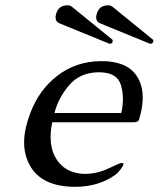

<svg xmlns="http://www.w3.org/2000/svg" viewBox="-20 -704 610 739"><path d="M399.9 -536.1 210 -613.8Q193.8 -620.1 193.8 -637.2Q193.8 -642.1 195.3 -647.5Q203.6 -683.6 239.7 -683.6Q250.5 -683.6 257.8 -677.2L412.6 -551.3Q414.6 -547.9 413.6 -543.9Q411.6 -535.6 402.8 -535.6Q400.9 -535.6 399.9 -536.1ZM556.2 -536.1 366.2 -613.8Q350.1 -620.1 350.1 -637.2Q350.1 -642.1 351.6 -647.5Q359.9 -683.6 396 -683.6Q406.7 -683.6 414.1 -677.2L568.8 -551.3Q570.3 -548.8 570.3 -546.4Q570.3 -545.4 569.8 -543.9Q567.9 -535.6 559.1 -535.6Q557.1 -535.6 556.2 -536.1ZM446.8 -269Q453.1 -296.9 453.1 -322.8Q453.1 -351.1 445.3 -377Q430.2 -425.8 361.3 -425.8H356Q286.6 -423.8 246.1 -376Q205.1 -328.1 189.5 -269ZM370.6 -468.8Q466.8 -468.8 504.9 -413.6Q529.3 -378.4 529.3 -329.6Q529.3 -300.3 522 -269Q517.1 -249 514.2 -241.2Q511.2 -233.4 492.2 -233.4H181.2Q174.8 -202.6 174.8 -176.3Q174.8 -134.3 190.9 -102.5Q217.8 -50.8 273.4 -38.6Q289.6 -34.7 307.1 -34.7Q353.5 -34.7 397.5 -55.7Q441.4 -76.7 447.3 -76.7Q453.1 -76.2 454.6 -75.2Q456.1 -74.2 454.6 -69.3Q453.6 -64.5 444.8 -53.2Q436 -41.5 431.6 -37.6Q426.8 -33.7 423.3 -30.8Q359.4 15.1 268.1 15.1Q140.1 14.2 95.2 -66.9Q72.8 -106.9 72.8 -156.2Q72.8 -184.1 80.1 -215.3Q85.9 -241.2 96.7 -269Q130.9 -359.4 202.1 -413.6Q273.4 -467.8 368.7 -468.8Z"/></svg>

Font: Caudex
Style: Italic
Weight: 400
Italic angle: -13°
Version: Version 1.04